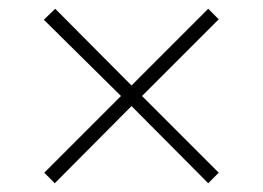

<svg xmlns="http://www.w3.org/2000/svg" viewBox="-20 -470 600 438"><path d="M455 -52 280 -228 105 -52 81 -76 256 -251 80 -425 106 -450 280 -275 455 -450 479 -426 304 -251 479 -76Z"/></svg>

Font: Storia Sans Thin
Style: Regular
Weight: 100
Designer: Accademia di Belle Arti di Urbino and others
Foundry: Accademia di Belle Arti di Urbino and others.
Version: Version 60.001;May 25, 2020;FontCreator 12.0.0.2522 64-bit